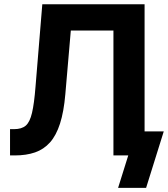

<svg xmlns="http://www.w3.org/2000/svg" viewBox="-20 -748 808 924"><path d="M28.3 0V-126.5H47.9Q84 -126.5 103.8 -143.3Q123.5 -160.2 134 -204.6Q144.5 -249 150.9 -330.6L183.6 -727.5H675.8V0H525.9V-601.1H320.8L294.4 -294.4Q287.1 -210 268.8 -153.1Q250.5 -96.2 220.7 -62.7Q190.9 -29.3 148.7 -14.6Q106.4 0 51.3 0ZM548.3 156.2 597.2 0H557.6V-115.7H768.1L683.1 156.2Z"/></svg>

Font: Inter 24pt
Style: Bold
Weight: 700
Designer: Rasmus Andersson
Foundry: rsms
Version: Version 4.001;git-66647c0bb